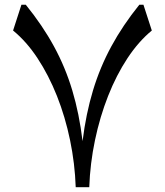

<svg xmlns="http://www.w3.org/2000/svg" viewBox="-20 -776 684 796"><path d="M350.1 0H293.9Q290.5 -98.1 270.5 -194.8Q250.5 -291.5 216.1 -378.2Q181.6 -464.8 135.5 -534.7Q89.4 -604.5 34.2 -649.4L68.8 -756.3H86.9Q156.2 -670.9 203.6 -584Q251 -497.1 279.8 -400.9Q308.6 -304.7 322.3 -190.9Q336.4 -304.7 365.5 -400.9Q394.5 -497.1 441.7 -584Q488.8 -670.9 557.6 -756.3H574.7L609.4 -649.4Q554.7 -604.5 508.5 -534.7Q462.4 -464.8 428.2 -378.2Q394 -291.5 373.8 -194.8Q353.5 -98.1 350.1 0Z"/></svg>

Font: Pinar Medium
Style: Regular
Weight: 500
Designer: Amin Abedi
Version: Version 3.000